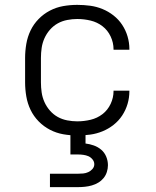

<svg xmlns="http://www.w3.org/2000/svg" viewBox="-20 -548 640 788"><path d="M297 8Q268 8 239.5 3Q211 -2 185 -15.5Q159 -29 138.5 -50Q118 -71 105.5 -97Q93 -123 88 -152Q83 -181 83 -210V-310Q83 -339 88 -368Q93 -397 105.5 -423Q118 -449 138.5 -470Q159 -491 185 -504.5Q211 -518 239.5 -523Q268 -528 297 -528Q324 -528 350 -524.5Q376 -521 400.5 -511Q425 -501 446 -484.5Q467 -468 481.5 -446Q496 -424 503.5 -398.5Q511 -373 511 -347V-344H446V-346Q446 -373 434 -398.5Q422 -424 400.5 -440.5Q379 -457 352 -463.5Q325 -470 297 -470Q277 -470 256 -466Q235 -462 217 -452Q199 -442 185 -426Q171 -410 162.5 -391Q154 -372 151 -351.5Q148 -331 148 -310V-210Q148 -189 151 -168.5Q154 -148 162.5 -129Q171 -110 185 -94Q199 -78 217 -68Q235 -58 256 -54Q277 -50 297 -50Q325 -50 352 -56.5Q379 -63 400.5 -79.5Q422 -96 434 -121.5Q446 -147 446 -174V-176H511V-173Q511 -147 503.5 -121.5Q496 -96 481.5 -74Q467 -52 446 -35.5Q425 -19 400.5 -9Q376 1 350 4.5Q324 8 297 8ZM185 220V165H300Q311 165 321.5 164Q332 163 342 158.5Q352 154 359.5 145.5Q367 137 367 126Q367 115 359.5 106Q352 97 342.5 93Q333 89 322 87.5Q311 86 300 86H269V-50H331V41Q348 43 365 49Q382 55 395.5 66.5Q409 78 416 95Q423 112 423 130Q423 144 418.5 158Q414 172 405 183Q396 194 383.5 201.5Q371 209 357 213Q343 217 328.5 218.5Q314 220 300 220Z"/></svg>

Font: Iosevka Light Extended
Style: Regular
Weight: 300
Width: 7
Monospace: yes
Designer: Belleve Invis
Foundry: Belleve Invis
Version: Version 32.5.0; ttfautohint (v1.8.4)